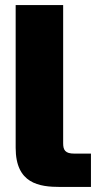

<svg xmlns="http://www.w3.org/2000/svg" viewBox="-20 -740 402 760"><path d="M42 -720V-155C42 -13 135 0 219 0H340V-132H274C238 -132 230 -146 230 -173V-720Z"/></svg>

Font: Aspekta 900
Style: Regular
Weight: 900
Designer: Ivo Dolenc
Version: Version 2.000